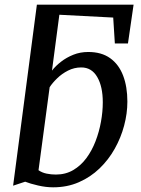

<svg xmlns="http://www.w3.org/2000/svg" viewBox="-20 -790 602 820"><path d="M207 10Q176 10 142.5 2.2Q109 -5.5 87.5 -14L36 3L137.5 -770H550.5L526.5 -604.5H470.5L463.5 -715L233.5 -727L202 -488.5Q217.5 -508.5 240.8 -526.5Q264 -544.5 293.2 -556.2Q322.5 -568 357 -568Q413.5 -568 450.5 -541.5Q487.5 -515 505.8 -467.2Q524 -419.5 524 -356Q524 -305.5 510.2 -253.8Q496.5 -202 470 -154.8Q443.5 -107.5 405 -70.5Q366.5 -33.5 316.8 -11.8Q267 10 207 10ZM218.5 -44.5Q260 -44.5 292.5 -63.5Q325 -82.5 348.8 -114.5Q372.5 -146.5 388 -186.8Q403.5 -227 411.2 -270Q419 -313 419 -353Q419 -420.5 395.2 -461.2Q371.5 -502 327 -502Q297 -502 270.5 -488.5Q244 -475 223.8 -455.2Q203.5 -435.5 192 -417.5L144.5 -63Q159.5 -52.5 179 -48.5Q198.5 -44.5 218.5 -44.5Z"/></svg>

Font: Merriweather Light 18pt
Style: Italic
Weight: 400
Italic angle: -7.8°
Version: Version 2.101